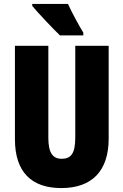

<svg xmlns="http://www.w3.org/2000/svg" viewBox="-20 -947 628 977"><path d="M326 -927H144V-917C170 -885 253 -797 285 -767H404V-781C386 -809 343 -888 326 -927ZM533 -242V-714H363V-247C363 -167 342 -139 294 -139C249 -139 226 -168 226 -246V-714H56V-238C56 -72 140 10 292 10C448 10 533 -77 533 -242Z"/></svg>

Font: Noto Sans Armenian ExtraCondensed Black
Style: Regular
Weight: 900
Width: 2
Designer: Monotype Design Team
Foundry: Monotype Imaging Inc.
Version: Version 2.008